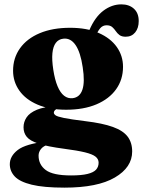

<svg xmlns="http://www.w3.org/2000/svg" viewBox="-20 -616 656 881"><path d="M372 -60Q303.5 -68.5 273 -74.8Q242.5 -81 234.8 -87Q227 -93 227 -99Q227 -105 232.2 -110.5Q237.5 -116 249.5 -120.5L242 -129.5Q183 -126.5 149.5 -112.5Q116 -98.5 102 -77.5Q88 -56.5 88 -32Q88 -6 103 12.2Q118 30.5 158 43.5Q198 56.5 273.5 66.5Q335 74.5 369.8 83Q404.5 91.5 418.5 102.8Q432.5 114 432.5 130.5Q432.5 149.5 420.8 162.5Q409 175.5 381.2 182.2Q353.5 189 306 189Q223 189 190 164.2Q157 139.5 157 98Q157 81.5 168.2 67.5Q179.5 53.5 200.5 48L194.5 33Q98 44 61.5 72.2Q25 100.5 25 137.5Q25 169.5 47.8 193.8Q70.5 218 125.5 231.5Q180.5 245 276 245Q427.5 245 507 198.5Q586.5 152 586.5 79Q586.5 38.5 565.8 11Q545 -16.5 498 -33.5Q451 -50.5 372 -60ZM372.5 -438.5 411 -435Q428 -473 439.8 -486.5Q451.5 -500 469 -500Q485.5 -500 494.8 -492Q504 -484 511 -473.5Q518 -463 528.2 -455.2Q538.5 -447.5 557 -447.5Q584 -447.5 600.2 -467.2Q616.5 -487 616.5 -519.5Q616.5 -556 594.5 -576Q572.5 -596 537 -596Q493 -596 454.2 -566.8Q415.5 -537.5 390 -477.5ZM544.5 -309.5Q544.5 -360 515.8 -400.5Q487 -441 432.8 -464.8Q378.5 -488.5 301.5 -488.5Q221.5 -488.5 162.5 -463.8Q103.5 -439 71.8 -394.5Q40 -350 40 -291.5Q40 -241 68.8 -200.2Q97.5 -159.5 152.2 -136Q207 -112.5 283.5 -112.5Q364 -112.5 422.5 -137.2Q481 -162 512.8 -206.5Q544.5 -251 544.5 -309.5ZM270.5 -438.5Q304 -442.5 326.8 -409.2Q349.5 -376 359.5 -307.5Q370 -240 358.2 -204.8Q346.5 -169.5 313.5 -165.5Q291.5 -163 274 -176.8Q256.5 -190.5 244 -220.5Q231.5 -250.5 224.5 -296Q217.5 -341.5 220.5 -372Q223.5 -402.5 236 -419.2Q248.5 -436 270.5 -438.5Z"/></svg>

Font: Fraunces
Style: Bold
Weight: 700
Version: Version 1.000;[b76b70a41]